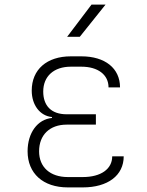

<svg xmlns="http://www.w3.org/2000/svg" viewBox="-20 -805 640 835"><path d="M272 -645H327L439 -785H378ZM340 10C449 10 518 -42 518 -125H468C468 -70 419 -35 340 -35H275C198 -35 150 -78 150 -147C150 -218 196 -263 270 -263H397V-308H270C202 -308 168 -346 168 -407C168 -473 214 -515 288 -515H334C406 -515 452 -480 452 -425H502C502 -508 437 -560 334 -560H288C184 -560 118 -503 118 -411C118 -348 154 -301 206 -296V-292C143 -286 100 -227 100 -147C100 -51 167 10 275 10Z"/></svg>

Font: JetBrains Mono Thin
Style: Regular
Weight: 100
Monospace: yes
Designer: Philipp Nurullin, Konstantin Bulenkov
Foundry: JetBrains
Version: Version 2.305